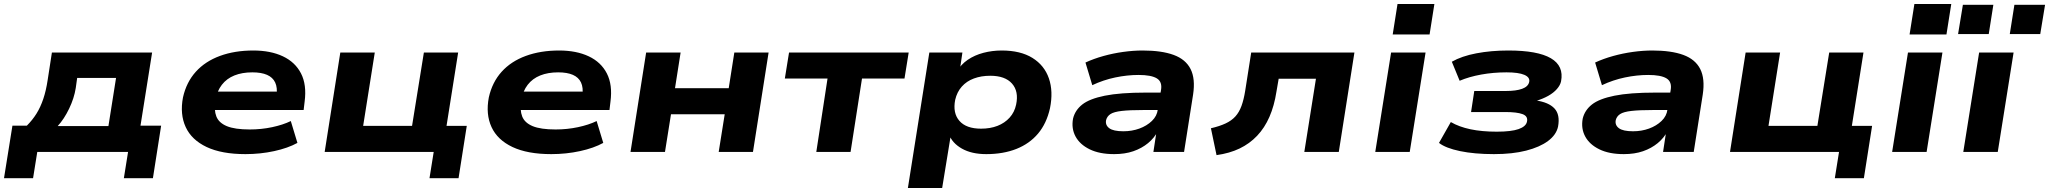

<svg xmlns="http://www.w3.org/2000/svg" viewBox="-43 -758 10224 958"><path d="M-23 131 19 -131H91Q119 -159 139 -191Q159 -223 173 -264.5Q187 -306 195 -360L216 -496H716L658 -131H761L720 131H575L596 0H143L122 131ZM245 -129H498L536 -369H342L335 -319Q327 -268 302 -216Q277 -164 245 -129Z M1182 11Q1063 11 988 -24.5Q913 -60 883.5 -124Q854 -188 870 -272Q887 -348 934 -400Q981 -452 1054.5 -479Q1128 -506 1221 -506Q1307 -506 1368.5 -477Q1430 -448 1459 -391.5Q1488 -335 1477 -251L1472 -209H1000L1013 -301H1362L1337 -281Q1342 -321 1330 -346.5Q1318 -372 1289.5 -384.5Q1261 -397 1216 -397Q1165 -397 1126.5 -381.5Q1088 -366 1064 -335Q1040 -304 1032 -259V-256Q1024 -209 1036.5 -177Q1049 -145 1089 -128.5Q1129 -112 1203 -112Q1261 -112 1315 -123.5Q1369 -135 1408 -154L1441 -45Q1394 -19 1325 -4Q1256 11 1182 11Z M2100 131 2121 0H1577L1655 -496H1827L1769 -130H2013L2072 -496H2243L2185 -130H2286L2245 131Z M2708 11Q2589 11 2514 -24.5Q2439 -60 2409.5 -124Q2380 -188 2396 -272Q2413 -348 2460 -400Q2507 -452 2580.5 -479Q2654 -506 2747 -506Q2833 -506 2894.5 -477Q2956 -448 2985 -391.5Q3014 -335 3003 -251L2998 -209H2526L2539 -301H2888L2863 -281Q2868 -321 2856 -346.5Q2844 -372 2815.5 -384.5Q2787 -397 2742 -397Q2691 -397 2652.5 -381.5Q2614 -366 2590 -335Q2566 -304 2558 -259V-256Q2550 -209 2562.5 -177Q2575 -145 2615 -128.5Q2655 -112 2729 -112Q2787 -112 2841 -123.5Q2895 -135 2934 -154L2967 -45Q2920 -19 2851 -4Q2782 11 2708 11Z M3103 0 3181 -496H3353L3325 -318H3593L3621 -496H3792L3714 0H3543L3573 -188H3305L3275 0Z M4030 0 4086 -366H3873L3894 -496H4491L4470 -366H4258L4201 0Z M4487 180 4594 -496H4759L4745 -400H4731Q4751 -436 4785.5 -459.5Q4820 -483 4864 -494.5Q4908 -506 4955 -506Q5049 -506 5108.5 -469Q5168 -432 5190.5 -367Q5213 -302 5196 -218Q5179 -142 5136.5 -91.5Q5094 -41 5028.5 -15Q4963 11 4878 11Q4805 11 4756.5 -16.5Q4708 -44 4692 -88L4702 -89L4658 180ZM4852 -116Q4898 -116 4934 -130Q4970 -144 4994.5 -171Q5019 -198 5027 -236Q5041 -302 5006.5 -341Q4972 -380 4898 -380Q4853 -380 4816.5 -366.5Q4780 -353 4756 -326Q4732 -299 4723 -260Q4710 -194 4744 -155Q4778 -116 4852 -116Z M5516 11Q5443 11 5394 -13Q5345 -37 5323.5 -77Q5302 -117 5311 -166Q5321 -208 5357 -236.5Q5393 -265 5469.5 -280.5Q5546 -296 5674 -296H5771L5758 -209H5660Q5593 -209 5554 -204.5Q5515 -200 5498 -189Q5481 -178 5476 -159Q5471 -134 5491.5 -118.5Q5512 -103 5562 -103Q5605 -103 5642 -116.5Q5679 -130 5704.5 -154.5Q5730 -179 5734 -212L5750 -309Q5757 -350 5729 -367Q5701 -384 5638 -384Q5581 -384 5521.5 -371.5Q5462 -359 5407 -333L5373 -446Q5414 -465 5462.5 -478.5Q5511 -492 5561.5 -499Q5612 -506 5658 -506Q5753 -506 5813 -484Q5873 -462 5897.5 -413.5Q5922 -365 5910 -286L5865 0H5712L5728 -105H5735Q5717 -70 5685.5 -44Q5654 -18 5612 -3.5Q5570 11 5516 11Z M6027 16 5999 -118Q6042 -128 6072 -142Q6102 -156 6121 -177Q6140 -198 6151.5 -229.5Q6163 -261 6170 -305L6200 -496H6715L6637 0H6465L6523 -365H6337L6326 -301Q6315 -230 6291 -175Q6267 -120 6229.5 -80.5Q6192 -41 6142 -17Q6092 7 6027 16Z M6906 -586 6930 -738H7114L7090 -586ZM6819 0 6898 -496H7070L6991 0Z M7411 11Q7314 11 7242 -4Q7170 -19 7137 -45L7196 -149Q7237 -125 7294 -113Q7351 -101 7425 -101Q7498 -101 7534.5 -114Q7571 -127 7576 -151Q7582 -178 7554 -188.5Q7526 -199 7467 -199H7297L7313 -304H7471Q7522 -304 7552 -315Q7582 -326 7587 -349Q7592 -372 7563 -384.5Q7534 -397 7474 -397Q7408 -397 7347.5 -386Q7287 -375 7240 -355L7201 -450Q7250 -478 7323.5 -492Q7397 -506 7483 -506Q7629 -506 7695 -467.5Q7761 -429 7746 -352Q7742 -333 7725.5 -314Q7709 -295 7682.5 -280Q7656 -265 7620 -254L7619 -257Q7684 -248 7713 -217Q7742 -186 7731 -126Q7722 -85 7681 -54.5Q7640 -24 7572 -6.5Q7504 11 7411 11Z M8059 11Q7986 11 7937 -13Q7888 -37 7866.5 -77Q7845 -117 7854 -166Q7864 -208 7900 -236.5Q7936 -265 8012.5 -280.5Q8089 -296 8217 -296H8314L8301 -209H8203Q8136 -209 8097 -204.5Q8058 -200 8041 -189Q8024 -178 8019 -159Q8014 -134 8034.5 -118.5Q8055 -103 8105 -103Q8148 -103 8185 -116.5Q8222 -130 8247.5 -154.5Q8273 -179 8277 -212L8293 -309Q8300 -350 8272 -367Q8244 -384 8181 -384Q8124 -384 8064.5 -371.5Q8005 -359 7950 -333L7916 -446Q7957 -465 8005.5 -478.5Q8054 -492 8104.5 -499Q8155 -506 8201 -506Q8296 -506 8356 -484Q8416 -462 8440.5 -413.5Q8465 -365 8453 -286L8408 0H8255L8271 -105H8278Q8260 -70 8228.5 -44Q8197 -18 8155 -3.5Q8113 11 8059 11Z M9112 131 9133 0H8589L8667 -496H8839L8781 -130H9025L9084 -496H9255L9197 -130H9298L9257 131Z M9485 -586 9509 -738H9693L9669 -586ZM9398 0 9477 -496H9649L9570 0Z M9753 0 9832 -496H10004L9925 0ZM9985 -588 10008 -734H10161L10137 -588ZM9727 -588 9751 -734H9903L9880 -588Z"/></svg>

Font: Nunito Sans 10pt Expanded ExtraBold
Style: Italic
Weight: 800
Width: 7
Italic angle: -9°
Designer: Vernon Adams
Foundry: Vernon Adams
Version: Version 3.101;gftools[0.9.27]